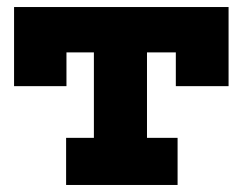

<svg xmlns="http://www.w3.org/2000/svg" viewBox="-20 -526 690 546"><path d="M630 -281H480V-377H398V-134H485V0H168V-134H247V-377H169V-281H20V-506H630Z"/></svg>

Font: Arvo
Style: Bold
Weight: 700
Designer: Anton Koovit (Cyrillic Expansion: Cyreal)
Foundry: Anton Koovit, Yassin Baggar
Version: Version 3.000